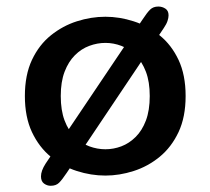

<svg xmlns="http://www.w3.org/2000/svg" viewBox="-20 -540 659 602"><path d="M476.5 -519.5Q488.5 -519.5 498.5 -513Q508.5 -506.5 508.5 -492Q508.5 -484 505.2 -474.2Q502 -464.5 493.5 -452L189.5 1.5Q174.5 24 165 33.2Q155.5 42.5 139 42.5Q127.5 42.5 118 35.5Q108.5 28.5 108.5 13Q108.5 -4.5 123 -27L426 -477.5Q441 -500.5 450.8 -510Q460.5 -519.5 476.5 -519.5ZM310.5 10.5Q265.5 10.5 221 -3.8Q176.5 -18 139.5 -48.2Q102.5 -78.5 80.2 -125.8Q58 -173 58 -239Q58 -305 80.2 -352.2Q102.5 -399.5 139.5 -429.2Q176.5 -459 221 -473.2Q265.5 -487.5 310.5 -487.5Q354.5 -487.5 399 -473.2Q443.5 -459 480.5 -429.2Q517.5 -399.5 539.8 -352.2Q562 -305 562 -239Q562 -173 539.8 -125.8Q517.5 -78.5 480.5 -48.2Q443.5 -18 399 -3.8Q354.5 10.5 310.5 10.5ZM310.5 -72Q336 -72 360.5 -81.2Q385 -90.5 405.2 -110.5Q425.5 -130.5 437.5 -162.2Q449.5 -194 449.5 -239Q449.5 -283.5 437.5 -315Q425.5 -346.5 405.2 -366.8Q385 -387 360.5 -396.2Q336 -405.5 310.5 -405.5Q285 -405.5 260 -396.2Q235 -387 214.8 -366.8Q194.5 -346.5 182.5 -315Q170.5 -283.5 170.5 -239Q170.5 -194 182.5 -162.2Q194.5 -130.5 214.8 -110.5Q235 -90.5 260 -81.2Q285 -72 310.5 -72Z"/></svg>

Font: Sono Monospace Medium
Style: Regular
Weight: 500
Designer: Tyler Finck
Foundry: Tyler Finck
Version: Version 2.112